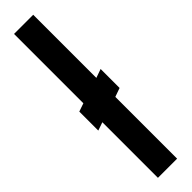

<svg xmlns="http://www.w3.org/2000/svg" viewBox="-266 -722 701 701"><g transform="rotate(-45 84.0 -371.5)"><path d="M33 0V-287L1 -276V-374L33 -385V-743H132V-417L166 -429V-331L132 -319V0Z"/></g></svg>

Font: Saira Ultra Condensed
Style: Bold
Weight: 700
Width: 1
Designer: Hector Gatti with collaboration of the Omnibus-Type team
Foundry: Omnibus-Type
Version: Version 1.001; ttfautohint (v1.8)